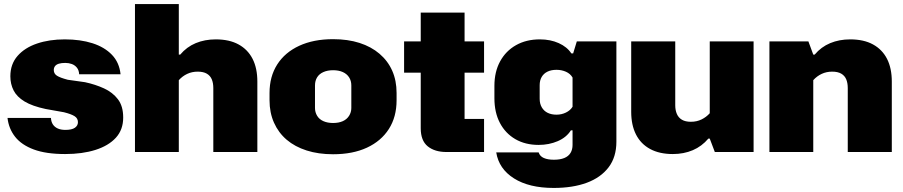

<svg xmlns="http://www.w3.org/2000/svg" viewBox="-20 -749 4447 946"><path d="M301 10Q207 10 146.5 -12.5Q86 -35 54.5 -75Q23 -115 17 -168H231Q232 -149 240.5 -136Q249 -123 264.5 -116Q280 -109 302 -109Q334 -109 349 -119.5Q364 -130 364 -147Q364 -166 347.5 -176.5Q331 -187 295 -196L205 -212Q139 -226 101 -249Q63 -272 47 -303.5Q31 -335 31 -373Q31 -433 66.5 -473.5Q102 -514 162.5 -534.5Q223 -555 299 -555Q376 -555 435.5 -536Q495 -517 531.5 -479Q568 -441 574 -383H370Q369 -403 359 -415.5Q349 -428 334 -433.5Q319 -439 302 -439Q282 -439 269.5 -435Q257 -431 251 -423Q245 -415 245 -404Q245 -386 260.5 -376Q276 -366 314 -356L399 -344Q450 -333 492.5 -313.5Q535 -294 561 -260Q587 -226 587 -170Q587 -110 551 -70.5Q515 -31 450.5 -10.5Q386 10 301 10Z M645 0V-729H861V-480H868Q900 -518 944.5 -536.5Q989 -555 1043 -555Q1110 -555 1155.5 -530Q1201 -505 1224.5 -459Q1248 -413 1248 -347V0H1031V-315Q1031 -340 1023.5 -358Q1016 -376 999 -386Q982 -396 954 -396Q926 -396 902.5 -385Q879 -374 861 -354V0Z M1621 11Q1549 11 1491 -7.5Q1433 -26 1392.5 -60.5Q1352 -95 1330 -144.5Q1308 -194 1308 -255V-291Q1308 -372 1346 -431.5Q1384 -491 1454.5 -523.5Q1525 -556 1621 -556Q1694 -556 1751.5 -537.5Q1809 -519 1850 -484Q1891 -449 1912.5 -400.5Q1934 -352 1934 -291V-255Q1934 -173 1896 -113.5Q1858 -54 1788 -21.5Q1718 11 1621 11ZM1621 -143Q1649 -143 1669 -152Q1689 -161 1700 -178.5Q1711 -196 1711 -217V-328Q1711 -351 1700 -368Q1689 -385 1669 -394Q1649 -403 1621 -403Q1594 -403 1573.5 -394Q1553 -385 1542.5 -368Q1532 -351 1532 -328V-217Q1532 -196 1542.5 -178.5Q1553 -161 1573.5 -152Q1594 -143 1621 -143Z M2180 0Q2122 0 2087.5 -28Q2053 -56 2053 -117V-687H2269V-163H2365V0ZM1971 -391V-545H2365V-391Z M2708 177Q2587 177 2512.5 130Q2438 83 2425 2H2634Q2640 21 2659.5 29.5Q2679 38 2709 38Q2740 38 2760.5 29.5Q2781 21 2791 4.5Q2801 -12 2801 -35V-107H2793Q2771 -72 2728 -53.5Q2685 -35 2634 -35Q2568 -35 2519 -63.5Q2470 -92 2443 -143.5Q2416 -195 2416 -265V-326Q2416 -395 2444 -446.5Q2472 -498 2522.5 -526.5Q2573 -555 2640 -555Q2692 -555 2733 -536.5Q2774 -518 2795 -486H2804L2822 -545H3017V-51Q3017 25 2978.5 75.5Q2940 126 2871 151.5Q2802 177 2708 177ZM2722 -184Q2747 -184 2768.5 -194.5Q2790 -205 2801 -223V-367Q2790 -386 2768.5 -395.5Q2747 -405 2722 -405Q2696 -405 2677.5 -396Q2659 -387 2649 -370Q2639 -353 2639 -329V-262Q2639 -238 2649.5 -220Q2660 -202 2678.5 -193Q2697 -184 2722 -184Z M3693 -545V0H3502L3477 -66H3470Q3438 -28 3393.5 -9Q3349 10 3295 10Q3229 10 3183 -15Q3137 -40 3113.5 -86.5Q3090 -133 3090 -198V-545H3307V-230Q3307 -206 3315 -187.5Q3323 -169 3340 -159Q3357 -149 3384 -149Q3413 -149 3436.5 -160.5Q3460 -172 3477 -191V-545Z M3771 0V-545H3963L3987 -480H3994Q4026 -518 4070.5 -536.5Q4115 -555 4169 -555Q4236 -555 4281.5 -530Q4327 -505 4350.5 -459Q4374 -413 4374 -347V0H4157V-315Q4157 -340 4149.5 -358Q4142 -376 4125 -386Q4108 -396 4080 -396Q4052 -396 4028.5 -385Q4005 -374 3987 -354V0Z"/></svg>

Font: Hubot Sans Condensed ExtraLight Black
Style: Regular
Weight: 900
Version: Version 2.000